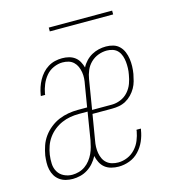

<svg xmlns="http://www.w3.org/2000/svg" viewBox="-104 -779 809 878"><g transform="rotate(-15 300.0 -340.5)"><path d="M134 8Q117 8 101 4Q85 0 72 -9.5Q59 -19 51 -32.5Q43 -46 39.5 -62Q36 -78 36.5 -95Q37 -112 39 -128Q43 -151 50.5 -173Q58 -195 72 -214.5Q86 -234 105.5 -249.5Q125 -265 146.5 -274Q168 -283 191 -287Q214 -291 236 -291H281L298 -394Q301 -408 302 -423Q303 -438 300.5 -452.5Q298 -467 292.5 -479.5Q287 -492 277 -501.5Q267 -511 253.5 -515Q240 -519 225 -519Q204 -519 182.5 -509.5Q161 -500 146.5 -482.5Q132 -465 123.5 -444.5Q115 -424 111 -402Q111 -400 111 -398.5Q111 -397 110 -396H90Q90 -398 90.5 -399.5Q91 -401 91 -403Q94 -420 99.5 -436.5Q105 -453 113.5 -468.5Q122 -484 134 -497.5Q146 -511 161.5 -520.5Q177 -530 194 -534Q211 -538 228 -538Q245 -538 260.5 -534Q276 -530 288 -521Q300 -512 307.5 -498.5Q315 -485 319 -470Q327 -486 340 -499.5Q353 -513 368.5 -521.5Q384 -530 401 -534Q418 -538 436 -538Q454 -538 470.5 -533Q487 -528 499 -516Q511 -504 517.5 -488Q524 -472 526.5 -455Q529 -438 528.5 -420Q528 -402 525 -384Q522 -368 517.5 -351.5Q513 -335 504.5 -320Q496 -305 483.5 -292Q471 -279 455.5 -270.5Q440 -262 423.5 -259Q407 -256 390 -256H297L277 -136Q274 -121 273.5 -106Q273 -91 275.5 -76.5Q278 -62 284 -49.5Q290 -37 300.5 -28Q311 -19 325 -15Q339 -11 354 -11Q376 -11 397.5 -20Q419 -29 435 -46.5Q451 -64 459.5 -85Q468 -106 472 -128Q472 -130 472 -131.5Q472 -133 473 -134H493Q493 -132 493 -130.5Q493 -129 492 -127Q488 -101 477 -76Q466 -51 447 -31Q428 -11 402.5 -1.5Q377 8 351 8Q333 8 316 3.5Q299 -1 286.5 -11Q274 -21 266 -36.5Q258 -52 255 -68Q246 -51 233.5 -36.5Q221 -22 204.5 -11.5Q188 -1 169.5 3.5Q151 8 134 8ZM300 -274H394Q414 -274 435 -282.5Q456 -291 471 -308Q486 -325 493.5 -345.5Q501 -366 504 -386Q507 -401 507.5 -416.5Q508 -432 506.5 -446.5Q505 -461 500.5 -474.5Q496 -488 487 -498.5Q478 -509 464 -514Q450 -519 435 -519Q414 -519 394 -511.5Q374 -504 358.5 -489Q343 -474 334.5 -454Q326 -434 323 -414ZM137 -11Q152 -11 168 -15.5Q184 -20 197.5 -29.5Q211 -39 221.5 -52.5Q232 -66 239 -81Q246 -96 250 -111.5Q254 -127 257 -142L278 -272H236Q216 -272 195.5 -268.5Q175 -265 155.5 -256.5Q136 -248 119 -234.5Q102 -221 89.5 -203.5Q77 -186 70 -166Q63 -146 60 -126Q57 -105 58 -84Q59 -63 69 -46Q79 -29 97.5 -20Q116 -11 137 -11ZM206 -671V-689H506V-671Z"/></g></svg>

Font: Iosevka Curly Slab ThEx
Style: Italic
Weight: 100
Width: 7
Italic angle: -9°
Monospace: yes
Designer: Belleve Invis
Foundry: Belleve Invis
Version: Version 11.1.0; ttfautohint (v1.8.3)